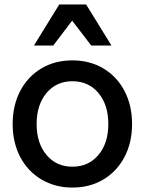

<svg xmlns="http://www.w3.org/2000/svg" viewBox="-20 -832 653 865"><path d="M37 -273Q37 -357 71 -422Q105 -487 166 -523.5Q227 -560 306 -560Q385 -560 446 -523.5Q507 -487 541 -422Q575 -357 575 -273Q575 -190 541 -125Q507 -60 446 -23.5Q385 13 306 13Q228 13 166.5 -23.5Q105 -60 71 -125Q37 -190 37 -273ZM306 -81Q379 -81 423.5 -134Q468 -187 468 -273Q468 -360 423.5 -413Q379 -466 306 -466Q234 -466 189.5 -413Q145 -360 145 -273Q145 -187 189.5 -134Q234 -81 306 -81ZM482 -627H391L305 -739L220 -627H133L247 -812H368Z"/></svg>

Font: Application Medium
Style: Regular
Weight: 500
Designer: Wei Huang
Foundry: Wei Huang
Version: Version 0.012